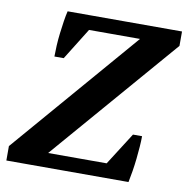

<svg xmlns="http://www.w3.org/2000/svg" viewBox="-79 -776 832 853"><g transform="rotate(10 337.0 -350.0)"><path d="M539 -211H580Q580 -190 578 -163Q576 -136 573 -108Q570 -80 565.5 -52Q561 -24 556 0H5V-65L496 -635H266L177 -492H135Q135 -514 136.5 -542Q138 -570 141.5 -598.5Q145 -627 149 -653.5Q153 -680 158 -700H674V-635L182 -65H446Z"/></g></svg>

Font: PTSerif
Style: Bold Italic
Weight: 700
Italic angle: -12°
Designer: A.Korolkova, O.Umpeleva, V.Yefimov
Foundry: ParaType Ltd
Version: Version 1.000W OFL; ttfautohint (v1.2) -l 8 -r 50 -G 200 -x 